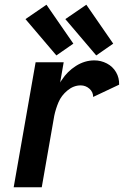

<svg xmlns="http://www.w3.org/2000/svg" viewBox="-20 -794 540 814"><path d="M219 -559 88 -713 177 -774 291 -609ZM388 -559 257 -713 346 -774 460 -609ZM38 0 131 -530H250L235 -444Q238 -450 242 -455Q265 -491 302 -514.5Q339 -538 380 -538Q408 -538 433 -525Q458 -512 472 -488Q486 -464 485 -435L375 -383Q375 -404 359 -418Q343 -432 322 -432Q292 -432 266 -410.5Q240 -389 228 -360.5Q216 -332 210 -303L157 0Z"/></svg>

Font: Iosevka SS08
Style: Bold Italic
Weight: 700
Italic angle: -10°
Monospace: yes
Designer: Belleve Invis
Foundry: Belleve Invis
Version: 2.1.0; ttfautohint (v1.8.2)